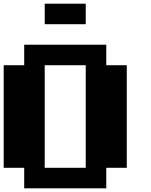

<svg xmlns="http://www.w3.org/2000/svg" viewBox="-20 -1020 818 1040"><path d="M111.1 -111.1H0V-666.7H111.1V-777.8H555.6V-666.7H666.7V-111.1H555.6V0H111.1ZM444.4 -111.1V-666.7H222.2V-111.1ZM444.4 -888.9H222.2V-1000H444.4Z"/></svg>

Font: Pixeloid Sans
Style: Bold
Weight: 700
Monospace: yes
Designer: GGBot
Version: 0.3